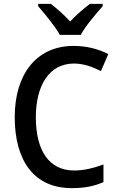

<svg xmlns="http://www.w3.org/2000/svg" viewBox="-20 -1054 608 991"><path d="M289 -874H397C420 -919 476 -983 510 -1022V-1034H444C410 -1008 377 -980 342 -943C310 -978 273 -1011 242 -1034H177V-1022C212 -981 265 -918 289 -874ZM362 -726C413 -726 460 -708 501 -687L539 -775C486 -802 425 -817 360 -817C162 -817 56 -663 56 -450C56 -224 156 -83 350 -83C417 -83 466 -93 514 -114V-205C464 -187 416 -174 363 -174C232 -174 165 -278 165 -449C165 -613 234 -726 362 -726Z"/></svg>

Font: Noto Sans Kannada UI SemiCondensed Medium
Style: Regular
Weight: 500
Width: 4
Designer: Jelle Bosma - Monotype Design Team
Foundry: Monotype Imaging Inc.
Version: Version 2.005